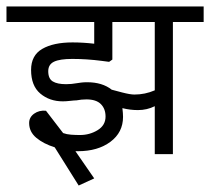

<svg xmlns="http://www.w3.org/2000/svg" viewBox="-44 -476 649 593"><path d="M490 -408V0H434V-148Q410 -136 382 -136Q358 -136 334 -142Q336 -126 336 -115Q336 -67 297 -38Q258 -9 197 -9H189L247 75L199 97L125 -21Q90 -32 68 -50.5Q46 -69 46 -96Q46 -114 61.5 -125Q77 -136 98 -134L151 -65Q162 -61 175.5 -60Q189 -59 203 -59Q233 -59 257.5 -74Q282 -89 282 -116Q282 -140 267.5 -154.5Q253 -169 223 -169Q208 -169 192 -166Q186 -166 173 -164.5Q160 -163 150 -163Q109 -163 80.5 -187Q52 -211 52 -260Q52 -305 86.5 -325Q121 -345 180 -345Q212 -345 247 -341V-408H-24V-456H585V-408ZM303 -408V-292L293 -285L270 -288Q224 -294 179 -294Q141 -294 123 -285.5Q105 -277 105 -256Q105 -233 119 -224.5Q133 -216 160 -216Q177 -216 193 -219Q199 -220 207 -221Q215 -222 225 -222Q272 -222 301 -199Q308 -197 333 -190.5Q358 -184 371 -184Q404 -184 434 -197V-408Z"/></svg>

Font: Cambay Devanagari
Style: Regular
Weight: 400
Designer: Pooja Saxena
Foundry: Pooja Saxena
Version: Version 1.180;PS 001.180;hotconv 1.0.70;makeotf.lib2.5.58329